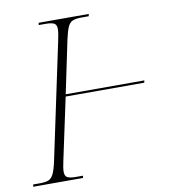

<svg xmlns="http://www.w3.org/2000/svg" viewBox="-97 -784 761 854"><g transform="rotate(-10 284.0 -357.0)"><path d="M-16 0 -14 -10H17Q41 -10 55 -15.5Q69 -21 78 -39.5Q87 -58 95 -95L206 -619Q214 -655 214 -672Q214 -692 202 -698Q190 -704 164 -704H133L135 -714H361L359 -704H326Q302 -704 287.5 -698.5Q273 -693 264.5 -674.5Q256 -656 248 -619L198 -380H553L551 -370H196L137 -94Q129 -59 129 -42Q129 -22 141 -16Q153 -10 179 -10H211L209 0Z"/></g></svg>

Font: Noto Serif Display SemiCondensed ExtraLight
Style: Italic
Weight: 200
Width: 4
Italic angle: -12°
Designer: Monotype Design Team
Foundry: Monotype Imaging Inc.
Version: Version 2.009